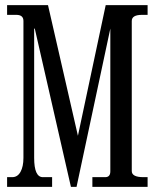

<svg xmlns="http://www.w3.org/2000/svg" viewBox="-20 -732 606 752"><path d="M7.8 0V-38.1H27.8Q48.8 -38.1 60.3 -58.8Q71.8 -79.6 71.8 -113.8V-649.9Q71.8 -673.8 43.9 -673.8H7.8V-711.9H168L285.2 -200.2L394 -711.9H558.1V-673.8H536.1Q496.1 -673.8 496.1 -649.9V-62Q496.1 -38.1 542 -38.1H558.1V0H341.8V-38.1H392.1Q412.1 -38.1 412.1 -61V-620.1L279.8 0H257.8L116.2 -620.1H113.8V-113.8Q113.8 -38.1 147.9 -38.1H184.1V0Z"/></svg>

Font: New Heterodox Mono
Style: Book
Weight: 400
Designer: Hao Chi Kiang <hello@hckiang.com>, Alexey Kryukov <alexios@thessalonica.org.ru>
Version: Version 0.0.3